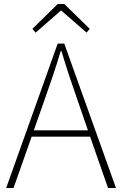

<svg xmlns="http://www.w3.org/2000/svg" viewBox="-20 -945 614 965"><path d="M285 -891H289L415 -781L431 -800L303 -925H270L143 -800L159 -781ZM150 -290 201 -435C232 -523 258 -597 285 -688H289C316 -597 341 -523 372 -435L422 -290ZM523 0H563L303 -726H270L11 0H48L139 -258H433Z"/></svg>

Font: Noto Sans CJK Thin
Style: Regular
Weight: 100
Designer: Ryoko NISHIZUKA (kana & ideographs); Paul D. Hunt (Latin, Greek & Cyrillic); Wenlong ZHANG (bopomofo); Sandoll Communica
Foundry: Adobe Systems Incorporated
Version: Version 1.000;PS 1;hotconv 1.0.78;makeotf.lib2.5.61930